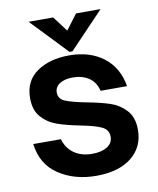

<svg xmlns="http://www.w3.org/2000/svg" viewBox="-86 -830 748 909"><g transform="rotate(-10 288.0 -376.0)"><path d="M35 -189H168Q181 -144 216 -119.5Q251 -95 303 -95Q347 -95 374.5 -112Q402 -129 402 -160Q402 -194 369.5 -209Q337 -224 269 -237Q204 -250 161 -265Q118 -280 88 -313.5Q58 -347 58 -405Q58 -488 119.5 -530.5Q181 -573 275 -573Q374 -573 439.5 -523Q505 -473 520 -382H393Q382 -426 350 -446.5Q318 -467 274 -467Q234 -467 210.5 -451.5Q187 -436 187 -410Q187 -379 218 -366Q249 -353 316 -340Q385 -327 428.5 -312.5Q472 -298 503.5 -264Q535 -230 535 -170Q535 -87 473.5 -38Q412 11 304 11Q200 11 124 -39Q48 -89 35 -189ZM294 -589H280L114 -763H232L287 -690L342 -763H460Z"/></g></svg>

Font: Open Sauce One
Style: Bold
Weight: 700
Designer: Alfredo Marco Pradil
Foundry: Creative Sauce Fz LLC
Version: Version 1.477